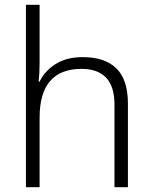

<svg xmlns="http://www.w3.org/2000/svg" viewBox="-20 -780 636 800"><path d="M145 -517Q145 -496 144 -477Q143 -458 141 -440H145Q166 -484 211.5 -513Q257 -542 325 -542Q417 -542 465 -495Q513 -448 513 -348V0H457V-344Q457 -420 422 -456.5Q387 -493 320 -493Q145 -493 145 -290V0H88V-760H145Z"/></svg>

Font: Noto Sans Arabic Light
Style: Regular
Weight: 300
Designer: Monotype Design Team, Nadine Chahine, Nizar Qandah and Khaled Hosny
Foundry: Monotype Imaging Inc.
Version: Version 2.012; ttfautohint (v1.8.4.7-5d5b)